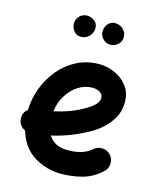

<svg xmlns="http://www.w3.org/2000/svg" viewBox="-123 -869 829 1012"><g transform="rotate(15 291.0 -363.5)"><path d="M524.9 -16.1Q476.6 28.3 420.2 42.7Q363.8 57.1 310.1 57.1Q226.6 57.1 159.4 15.4Q92.3 -26.4 66.4 -113.8Q50.3 -121.1 39.8 -135.5Q29.3 -149.9 28.3 -168.5Q25.9 -202.6 52.7 -223.6Q54.2 -284.2 75.9 -342.8Q97.7 -401.4 137.2 -449Q176.8 -496.6 231.9 -525.1Q287.1 -553.7 355.5 -553.7Q395.5 -553.7 437.3 -536.1Q479 -518.6 507.3 -482.9Q535.6 -447.3 535.6 -393.1Q535.6 -345.2 514.4 -308.3Q493.2 -271.5 465.8 -246.8Q438.5 -222.2 420.4 -211.4Q369.1 -180.7 315.2 -158.7Q261.2 -136.7 204.1 -124Q235.4 -72.3 310.1 -72.3Q393.6 -72.3 438 -112.3Q458 -129.9 484.9 -128.7Q511.7 -127.4 529.8 -107.4Q547.4 -87.9 546.1 -60.8Q544.9 -33.7 524.9 -16.1ZM352.1 -424.3Q311 -424.3 275.1 -401.6Q239.3 -378.9 214.6 -339.6Q189.9 -300.3 184.1 -251Q276.9 -270.5 349.1 -314Q381.3 -333 395.5 -349.9Q409.7 -366.7 409.7 -382.3Q409.7 -401.9 393.8 -413.1Q377.9 -424.3 352.1 -424.3ZM441.4 -724.1Q441.4 -698.7 423.1 -683.1Q404.8 -667.5 382.8 -667.5Q357.4 -667.5 341.3 -685.1Q325.2 -702.6 325.2 -723.6Q325.2 -748.5 340.3 -766.4Q355.5 -784.2 378.4 -784.2Q404.3 -784.2 422.9 -766.6Q441.4 -749 441.4 -724.1ZM284.7 -731.4Q284.7 -704.6 266.1 -686Q247.6 -667.5 220.7 -667.5Q196.3 -667.5 182.4 -686.5Q168.5 -705.6 168.5 -726.1Q168.5 -750.5 185.3 -767.3Q202.1 -784.2 226.1 -784.2Q247.6 -784.2 266.1 -770Q284.7 -755.9 284.7 -731.4Z"/></g></svg>

Font: Mikhak-DS2-FD Bold
Style: Regular
Weight: 700
Designer: Amin Abedi
Version: Version 3.4